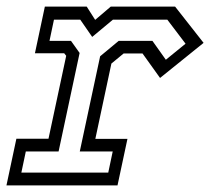

<svg xmlns="http://www.w3.org/2000/svg" viewBox="-22 -560 636 580"><path d="M-2.5 0 27.5 -141H124.5L178 -391.5L172 -399H83.5L113.5 -540H240L265.5 -500L312.5 -540H507L593 -430.5L461.5 -324.5L408.5 -398.5H351.5L314.5 -368L266 -140.5H363L333 0ZM42.5 -38.5H305L318.5 -102.5H219L280.5 -390L336.5 -436.5H438.5L479 -379.5L538.5 -428L483.5 -500.5H319L256.5 -448.5L220.5 -500.5H141L127.5 -436.5H192.5L218.5 -400L155 -102.5H56Z"/></svg>

Font: Tourney
Style: Italic
Weight: 400
Italic angle: -12°
Version: Version 1.015